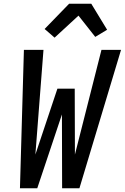

<svg xmlns="http://www.w3.org/2000/svg" viewBox="-20 -1000 663 1020"><path d="M86 0 107 -735H211L168 -179L285 -529H377L378 -179L519 -735H623L402 0H310L309 -392L178 0ZM270 -800 217 -846 347 -980H465L549 -842L486 -804L397 -917Z"/></svg>

Font: Iosevka SmBd Ex Obl
Style: Regular
Weight: 600
Width: 7
Italic angle: -9°
Monospace: yes
Designer: Belleve Invis
Foundry: Belleve Invis
Version: Version 32.5.0; ttfautohint (v1.8.4)